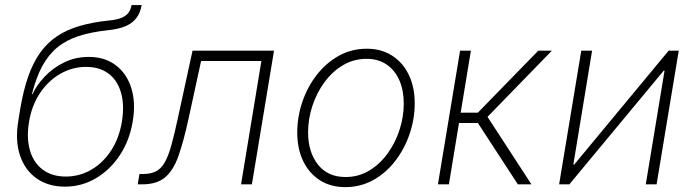

<svg xmlns="http://www.w3.org/2000/svg" viewBox="-20 -748 2816 779"><path d="M243.7 9.3Q175.8 9.3 128.4 -24.2Q81.1 -57.6 61 -117.7Q41 -177.7 54.2 -257.3L61.5 -302.7Q74.2 -379.4 94 -436.3Q113.8 -493.2 142.6 -533.7Q171.4 -574.2 211.2 -600.8Q251 -627.4 303.7 -642.8Q356.4 -658.2 423.8 -665Q454.1 -668 472.7 -675.5Q491.2 -683.1 501 -696Q510.7 -709 513.7 -727.5H554.7Q549.8 -697.3 534.2 -676Q518.6 -654.8 490.5 -642.3Q462.4 -629.9 418.9 -625.5Q350.1 -618.2 299.6 -601.8Q249 -585.4 212.9 -555.9Q176.8 -526.4 151.6 -480Q126.5 -433.6 109.4 -365.7H111.8Q128.4 -402.3 161.1 -437Q193.8 -471.7 239.5 -494.4Q285.2 -517.1 340.3 -517.1Q405.3 -517.1 449.7 -483.4Q494.1 -449.7 512.7 -390.9Q531.2 -332 518.6 -255.9Q505.9 -178.7 466.6 -118.9Q427.2 -59.1 369.4 -24.9Q311.5 9.3 243.7 9.3ZM247.1 -31.7Q302.7 -31.7 350.3 -59.3Q397.9 -86.9 430.7 -137Q463.4 -187 474.6 -254.4Q485.4 -321.3 471.2 -371.3Q457 -421.4 420.9 -449Q384.8 -476.6 329.1 -476.6Q272.9 -476.6 224.1 -448.2Q175.3 -419.9 141.8 -369.6Q108.4 -319.3 97.7 -252.9Q86.9 -187.5 101.6 -137.5Q116.2 -87.4 153.6 -59.6Q190.9 -31.7 247.1 -31.7Z M538.6 0 545.9 -42H560.1Q592.3 -42 613.3 -53Q634.3 -64 648.9 -90.1Q663.6 -116.2 676 -161.6Q688.5 -207 703.1 -275.4L761.2 -542.5H1091.8L1002 0H958L1040.5 -500.5H795.9L744.6 -264.6Q724.6 -173.3 703.9 -114.7Q683.1 -56.2 649.4 -28.1Q615.7 0 556.6 0Z M1380.9 11.2Q1321.3 11.2 1277.6 -16.8Q1233.9 -44.9 1210 -94.7Q1186 -144.5 1186 -210Q1186 -272.9 1206.3 -333.5Q1226.6 -394 1264.2 -442.9Q1301.8 -491.7 1353.5 -521Q1405.3 -550.3 1468.3 -550.3Q1527.3 -550.3 1571 -522.2Q1614.7 -494.1 1638.7 -444.3Q1662.6 -394.5 1662.6 -329.1Q1662.6 -265.6 1642.1 -205.1Q1621.6 -144.5 1584 -95.5Q1546.4 -46.4 1494.6 -17.6Q1442.9 11.2 1380.9 11.2ZM1381.8 -29.8Q1435.1 -29.8 1478.5 -56.2Q1522 -82.5 1553.2 -126Q1584.5 -169.4 1601.3 -222.2Q1618.2 -274.9 1618.2 -327.6Q1618.2 -380.9 1600.6 -421.6Q1583 -462.4 1549.1 -485.8Q1515.1 -509.3 1467.3 -509.3Q1415 -509.3 1371.8 -483.6Q1328.6 -458 1296.9 -415Q1265.1 -372.1 1247.6 -318.8Q1230 -265.6 1230 -210.9Q1230 -131.3 1269.8 -80.6Q1309.6 -29.8 1381.8 -29.8Z M1756.8 0 1846.7 -542.5H1890.6L1849.1 -291H1918.9L2164.1 -542.5H2219.2L1958 -273.9L2136.2 0H2081.1L1918.9 -249H1842.3L1801.3 0Z M2644 0H2600.1L2676.3 -461.4H2672.9L2290 0H2248.5L2338.4 -542.5H2382.3L2306.2 -80.1H2309.6L2692.9 -542.5H2733.9Z"/></svg>

Font: Inter 16pt ExtraLight
Style: Italic
Weight: 250
Italic angle: -9.3988°
Version: Version 4.001;git-66647c0bb